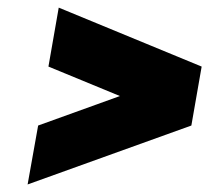

<svg xmlns="http://www.w3.org/2000/svg" viewBox="-20 -614 555 509"><path d="M514.6 -437.5 487.3 -281.2 53.2 -125 81.1 -281.2 297.9 -359.4 108.4 -437.5 135.7 -593.8Z"/></svg>

Font: Signwood
Style: Italic
Weight: 400
Italic angle: -10°
Designer: GGBotNet
Foundry: GGBotNet
Version: 0.95